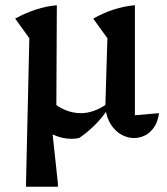

<svg xmlns="http://www.w3.org/2000/svg" viewBox="-20 -520 636 733"><path d="M495 -80 587 -88Q583 -57 569 -35.5Q555 -14 534.5 -3.5Q514 7 492 7Q467 7 443.5 -6Q420 -19 403.5 -44.5Q387 -70 382 -108L390 -374L336 -449Q414 -493 495 -500ZM79 193 92 -374 38 -449Q118 -493 197 -500L195 -91L176 -53L201 180V193ZM282 7Q275 8 268.5 9Q262 10 255 10Q178 10 123 -53L177 -133Q229 -88 289 -88Q339 -88 391 -125L393 -105Q369 -69 341 -41.5Q313 -14 282 7Z"/></svg>

Font: Piazzolla 24pt SemiBold
Style: Regular
Weight: 600
Designer: Juan Pablo del Peral
Foundry: Huerta Tipografica
Version: Version 2.005